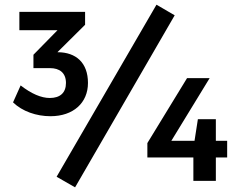

<svg xmlns="http://www.w3.org/2000/svg" viewBox="-20 -766 1017 813"><path d="M340.3 -661.1V-715.8H62V-638.2H223.6L121.6 -534.2V-477.5H191.9C231.9 -477.5 259.3 -458 259.3 -414.6C259.3 -373.5 234.9 -351.1 190.9 -351.1C154.3 -351.1 112.8 -369.1 67.4 -404.3L35.2 -332.5C74.7 -294.4 133.8 -273.9 193.8 -273.9C290.5 -273.9 352.5 -330.6 352.5 -414.6C352.5 -500.5 301.8 -544.9 223.6 -544.9H223.1ZM719.7 -701.2 642.6 -746.1 219.7 -17.6 297.9 27.3ZM772 -435.1 604 -160.2V-99.1H798.8V0H894V-99.1H941.9V-169.9H894V-261.2H817.9L803.7 -169.9H705.6L867.7 -435.1Z"/></svg>

Font: Winston Medium
Style: Regular
Weight: 500
Designer: Vernon Adams, Kim Jin-seong, David Berlow, Cristiano Sobral
Foundry: The Winston Project Authors
Version: Version 3.004